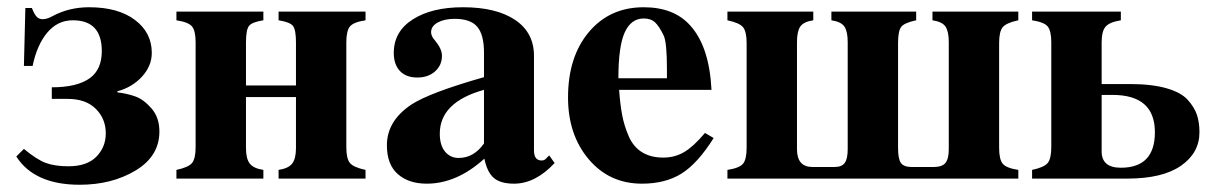

<svg xmlns="http://www.w3.org/2000/svg" viewBox="-20 -493 3346 530"><path d="M46 -311 50 -471H68Q75 -453 81.5 -446.5Q88 -440 98 -440Q110 -440 126 -449Q171 -473 226 -473Q306 -473 352.5 -438Q399 -403 399 -347Q399 -311 372 -281.5Q345 -252 304 -241V-238Q330 -235 353 -227Q376 -219 398 -194Q420 -169 420 -130Q420 -62 354.5 -22.5Q289 17 200 17Q75 17 25 -61L46 -82Q82 -52 107 -43Q132 -34 169 -34Q220 -34 246 -60.5Q272 -87 272 -125Q272 -165 244.5 -192.5Q217 -220 167 -220H123V-252Q194 -252 229 -278Q261 -302 261 -352Q261 -437 181 -437Q139 -437 110.5 -403Q82 -369 70 -311Z M797 -84V-225H659V-84Q659 -55 669.5 -41.5Q680 -28 707 -24V0H467V-24Q500 -31 510 -43Q520 -55 520 -87V-376Q520 -408 510 -420Q500 -432 467 -437V-461H707V-437Q675 -432 667 -421Q659 -410 659 -376V-257H797V-376Q797 -410 789 -421Q781 -432 749 -437V-461H989V-437Q956 -432 946 -420Q936 -408 936 -376V-87Q936 -55 946 -43Q956 -31 989 -24V0H749V-24Q776 -28 786.5 -41.5Q797 -55 797 -84Z M1496 -64 1511 -43Q1458 14 1399 14Q1362 14 1343.5 -1.5Q1325 -17 1317 -55Q1241 14 1158 14Q1108 14 1078 -12.5Q1048 -39 1048 -92Q1048 -159 1115 -204Q1165 -237 1316 -280V-348Q1316 -397 1297.5 -419Q1279 -441 1235 -441Q1207 -441 1188.5 -431Q1170 -421 1170 -404Q1170 -393 1181 -381Q1200 -358 1200 -339Q1200 -313 1181 -296Q1162 -279 1132 -279Q1101 -279 1084 -297Q1067 -315 1067 -347Q1067 -406 1119.5 -439.5Q1172 -473 1258 -473Q1350 -473 1402 -438Q1454 -403 1454 -339V-78Q1454 -50 1475 -50Q1482 -50 1486 -54ZM1316 -97V-245Q1194 -211 1194 -124Q1194 -92 1208.5 -74.5Q1223 -57 1246 -57Q1288 -57 1316 -97Z M1926 -126 1950 -112Q1906 -42 1861.5 -14Q1817 14 1752 14Q1662 14 1605 -53.5Q1548 -121 1548 -224Q1548 -336 1605.5 -404.5Q1663 -473 1757 -473Q1840 -473 1885 -423Q1938 -365 1944 -245H1689Q1692 -204 1697.5 -175Q1703 -146 1715.5 -117Q1728 -88 1752 -73Q1776 -58 1811 -58Q1843 -58 1869 -73.5Q1895 -89 1926 -126ZM1687 -277H1821V-303Q1821 -376 1812 -395Q1800 -420 1788.5 -431Q1777 -442 1757 -442Q1722 -442 1704.5 -403.5Q1687 -365 1687 -277Z M2497 -32H2557Q2581 -32 2590 -43.5Q2599 -55 2599 -81V-377Q2599 -406 2590 -419.5Q2581 -433 2554 -437V-461H2791V-437Q2758 -430 2748 -418Q2738 -406 2738 -374V-85Q2738 -53 2748 -41Q2758 -29 2791 -24V0H1988V-24Q2021 -29 2031 -41Q2041 -53 2041 -85V-374Q2041 -406 2031 -418Q2021 -430 1988 -437V-461H2225V-437Q2198 -433 2189 -419.5Q2180 -406 2180 -377V-81Q2180 -32 2223 -32H2283Q2304 -32 2312 -43.5Q2320 -55 2320 -81V-377Q2320 -406 2311 -419.5Q2302 -433 2275 -437V-461H2509V-437Q2476 -430 2467.5 -418.5Q2459 -407 2459 -374V-85Q2459 -54 2467 -43Q2475 -32 2497 -32Z M3021 -376V-261H3099Q3159 -261 3199.5 -249.5Q3240 -238 3258.5 -217.5Q3277 -197 3284 -176Q3291 -155 3291 -128Q3291 -71 3240 -35.5Q3189 0 3092 0H2829V-24Q2862 -31 2872 -43Q2882 -55 2882 -87V-376Q2882 -408 2872 -420Q2862 -432 2829 -437V-461H3074V-437Q3043 -432 3032 -419.5Q3021 -407 3021 -376ZM3021 -231V-75Q3021 -30 3074 -30Q3168 -30 3168 -128Q3168 -231 3051 -231Z"/></svg>

Font: STIX MathJax Alphabets
Style: Bold
Weight: 700
Designer: MicroPress Inc., with final additions and corrections provided by Coen Hoffman, Elsevier (retired)
Version: Version 1.1.1